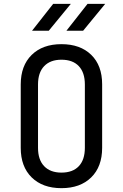

<svg xmlns="http://www.w3.org/2000/svg" viewBox="-20 -970 640 1000"><path d="M300 10Q202 10 145 -46Q88 -102 88 -200V-530Q88 -628 145 -684Q202 -740 300 -740Q398 -740 455 -684.5Q512 -629 512 -531V-200Q512 -102 455 -46Q398 10 300 10ZM300 -71Q359 -71 390.5 -104.5Q422 -138 422 -200V-530Q422 -592 390.5 -625.5Q359 -659 300 -659Q242 -659 210 -625.5Q178 -592 178 -530V-200Q178 -138 210 -104.5Q242 -71 300 -71ZM326 -810 436 -950H528L413 -810ZM147 -810 257 -950H349L234 -810Z"/></svg>

Font: Liga JetBrainsMono Nerd Font
Style: Regular
Weight: 400
Designer: Philipp Nurullin, Konstantin Bulenkov
Foundry: JetBrains
Version: Version 2.225; ttfautohint (v1.8.3)